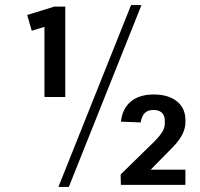

<svg xmlns="http://www.w3.org/2000/svg" viewBox="-20 -728 786 756"><path d="M237 -346H155V-649L187 -632L105 -607L87 -669L194 -702H237ZM496 -708H537L251 8H210ZM455 -41 589 -172Q613 -197 621 -212Q629 -227 629 -243V-253Q629 -273 617.5 -284Q606 -295 584 -295Q562 -295 550 -283Q538 -271 534 -246L456 -249Q462 -301 495.5 -328.5Q529 -356 585 -356Q643 -356 676.5 -329Q710 -302 710 -256V-246Q710 -230 704 -213Q698 -196 686.5 -179.5Q675 -163 657 -145L527 -13L524 -60H710V0H456Z"/></svg>

Font: Pathway Extreme SemiCondensed Medium
Style: Regular
Weight: 500
Width: 4
Version: Version 1.001;gftools[0.9.26]